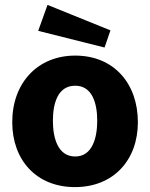

<svg xmlns="http://www.w3.org/2000/svg" viewBox="-20 -754 613 784"><path d="M174 -734 136 -628 407 -560 431 -630ZM286 10C444 10 543 -101 543 -255C543 -412 446 -527 287 -527C135 -527 30 -417 30 -255C30 -100 129 10 286 10ZM287 -115C215 -115 196 -193 196 -261C196 -330 215 -404 287 -404C358 -404 377 -330 377 -261C377 -193 358 -115 287 -115Z"/></svg>

Font: United Sans ExtraBold
Style: Regular
Weight: 800
Designer: Pablo Impallari, Rodrigo Fuenzalida (Modified by Dan O. Williams)
Version: Version 1.000;PS 001.000;hotconv 1.0.88;makeotf.lib2.5.64775